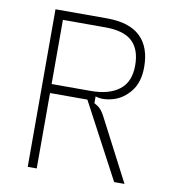

<svg xmlns="http://www.w3.org/2000/svg" viewBox="-79 -770 759 840"><g transform="rotate(10 300.0 -350.0)"><path d="M100 -700H329Q428 -700 477 -653.5Q526 -607 526 -518Q526 -451 494 -410.5Q462 -370 417.5 -357Q373 -344 339 -355V-325L354 -316Q362 -311 370 -301.5Q378 -292 386 -277L530 0H484L306 -335H140V0H100ZM486 -518Q486 -589 448.5 -624.5Q411 -660 328 -660H140V-375H315Q395 -375 440.5 -410Q486 -445 486 -518Z"/></g></svg>

Font: Fliege Mono Thin
Style: Regular
Weight: 100
Version: Version 0.020;Glyphs 3.3 (3306)